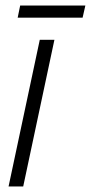

<svg xmlns="http://www.w3.org/2000/svg" viewBox="-20 -675 329 695"><path d="M44 -611H279L289 -655H53ZM11 0H64L177 -531H124Z"/></svg>

Font: Noto Sans Condensed Light
Style: Italic
Weight: 300
Width: 3
Italic angle: -12°
Designer: Monotype Design Team
Foundry: Monotype Imaging Inc.
Version: Version 2.013